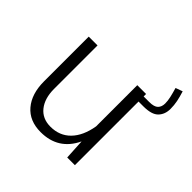

<svg xmlns="http://www.w3.org/2000/svg" viewBox="-163 -790 949 949"><g transform="rotate(45 311.5 -315.5)"><path d="M598.1 -634.8Q607.4 -605.5 612.3 -581.1Q617.2 -556.6 617.2 -530.8Q617.2 -492.7 594.2 -468.8Q571.3 -444.8 513.2 -444.8H447.8V-480.5H518.1Q552.7 -480.5 566.2 -494.1Q579.6 -507.8 579.6 -531.2Q579.6 -549.8 574.7 -571.5Q569.8 -593.3 561.5 -621.6ZM78.6 -185.5V-497.6H140.1V-193.8Q140.1 -127.4 171.6 -88.1Q203.1 -48.8 259.3 -48.8Q323.2 -48.8 364 -90.6Q404.8 -132.3 418 -209.5V-497.6H479.5V0H425.8L419.9 -106.4Q367.2 4.4 244.1 4.4Q165.5 4.4 122.1 -46.6Q78.6 -97.7 78.6 -185.5Z"/></g></svg>

Font: Estedad-FD Light
Style: Regular
Weight: 300
Designer: Amin Abedi
Version: Version 7.3